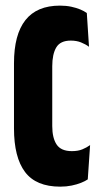

<svg xmlns="http://www.w3.org/2000/svg" viewBox="-20 -670 366 700"><path d="M199.5 10.5Q111.5 10.5 71.2 -43Q31 -96.5 31 -202V-439.5Q31 -544 72.8 -596.8Q114.5 -649.5 198.5 -649.5Q221 -649.5 239.8 -645.5Q258.5 -641.5 272.8 -635.5Q287 -629.5 296.5 -622.5L304.5 -499.5Q291.5 -509 275.2 -515.5Q259 -522 238 -522Q200 -522 185.2 -497.2Q170.5 -472.5 170.5 -428.5V-210.5Q170.5 -167 186.5 -143Q202.5 -119 242 -119Q264.5 -119 280.2 -125.5Q296 -132 308.5 -141L300 -16Q290.5 -9.5 275.5 -3.5Q260.5 2.5 241.2 6.5Q222 10.5 199.5 10.5Z"/></svg>

Font: Anek Latin Condensed
Style: Bold
Weight: 700
Width: 3
Designer: Yesha Goshar
Foundry: Ek Type
Version: Version 1.003